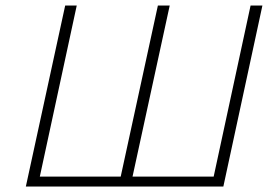

<svg xmlns="http://www.w3.org/2000/svg" viewBox="-20 -678 995 698"><path d="M74 0 217 -658H259L117 0ZM411 0 554 -658H597L454 0ZM749 0 891 -658H934L792 0ZM87 0 94 -36H786L778 0Z"/></svg>

Font: Ysabeau Infant ExtraLight
Style: Italic
Weight: 250
Italic angle: -12°
Designer: Christian Thalmann (Catharsis Fonts)
Version: Version 2.001;gftools[0.9.30]; featfreeze: ss01,ss02,lnum